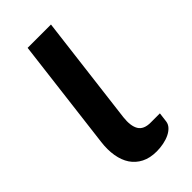

<svg xmlns="http://www.w3.org/2000/svg" viewBox="-173 -553 602 602"><g transform="rotate(-45 127.5 -252.0)"><path d="M83 -510H186.5L141.5 -144Q137.5 -108.5 148.5 -90Q159.5 -71.5 190 -71.5H231L227 -39.5Q225.5 -28.5 217.5 -20Q209.5 -11.5 197.5 -5.8Q185.5 0 170.2 3Q155 6 139.5 6Q110 6 89 -4.8Q68 -15.5 55.2 -34.5Q42.5 -53.5 38 -80.2Q33.5 -107 37.5 -138.5Z"/></g></svg>

Font: Lato Semibold
Style: Italic
Weight: 600
Italic angle: -7°
Designer: Lukasz Dziedzic
Foundry: tyPoland Lukasz Dziedzic
Version: Version 2.006; 2014-01-15